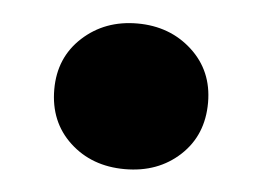

<svg xmlns="http://www.w3.org/2000/svg" viewBox="-31 -502 418 306"><g transform="rotate(5 178.0 -348.5)"><path d="M55 -349Q55 -400 90.5 -432.5Q126 -465 178 -465Q230 -465 265.5 -432.5Q301 -400 301 -349Q301 -297 266 -264.5Q231 -232 178 -232Q125 -232 90 -264.5Q55 -297 55 -349Z"/></g></svg>

Font: LINE Seed Sans TH App Heavy
Style: Regular
Weight: 900
Designer: Dalton Maag Ltd | Thai characters by Cadson Demak Co.,Ltd.
Foundry: Dalton Maag Ltd
Version: Version 1.003